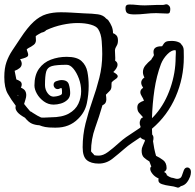

<svg xmlns="http://www.w3.org/2000/svg" viewBox="-33 -739 907 892"><path d="M787 131Q776 127 756 124.5Q736 122 719.5 116.5Q703 111 703 99Q703 92 704 90Q687 83 676 69.5Q665 56 665 46Q665 37 670 35L661 11Q647 3 636 -7Q625 -17 625 -39Q625 -51 630.5 -62Q636 -73 640 -84V-89Q632 -91 627 -94Q622 -97 619 -101Q600 -88 580.5 -75Q561 -62 543 -46Q519 -25 490 -2Q461 21 426 21Q390 21 370.5 5Q351 -11 351 -55Q351 -112 364.5 -166Q378 -220 396.5 -272Q415 -324 428.5 -377.5Q442 -431 442 -488Q442 -514 439.5 -548Q437 -582 423 -604Q415 -617 389 -624.5Q363 -632 327 -632Q295 -632 257 -624Q219 -616 182 -599Q177 -593 169 -590L159 -587Q152 -583 145.5 -579.5Q139 -576 133 -571Q133 -565 133.5 -560.5Q134 -556 134 -551Q134 -544 130 -537.5Q126 -531 111 -522Q107 -520 100.5 -516.5Q94 -513 91 -509Q94 -500 96 -494.5Q98 -489 98 -484Q98 -479 93.5 -475.5Q89 -472 76 -468L62 -464H60Q68 -453 68 -443Q68 -431 58.5 -423Q49 -415 35 -410Q37 -400 39 -390Q41 -380 43 -370Q54 -366 61 -361Q68 -356 68 -346Q68 -339 64 -332L68 -330Q80 -324 84.5 -316Q89 -308 89 -298Q89 -288 85.5 -277.5Q82 -267 79 -256Q86 -247 93 -238.5Q100 -230 107 -222Q110 -221 113.5 -219Q117 -217 119 -215Q142 -200 158 -193Q169 -192 180.5 -193Q192 -194 203 -194Q256 -194 287 -211.5Q318 -229 331 -257Q344 -285 344 -315Q344 -346 333.5 -374Q323 -402 308 -420Q293 -438 277 -438Q229 -438 208 -432Q187 -426 181.5 -406Q176 -386 176 -344Q176 -323 188 -306.5Q200 -290 216 -290Q220 -290 229 -291.5Q238 -293 246.5 -296.5Q255 -300 255 -306Q255 -312 255 -317.5Q255 -323 253 -330Q250 -330 247 -329Q244 -328 241 -326Q230 -323 223 -329.5Q216 -336 216 -345Q216 -358 229 -362Q235 -364 241 -365.5Q247 -367 253 -367Q281 -367 287 -346.5Q293 -326 293 -306Q293 -287 280 -275Q267 -263 249.5 -258Q232 -253 216 -253Q191 -253 170.5 -268Q150 -283 138.5 -303.5Q127 -324 127 -342Q127 -390 148 -419.5Q169 -449 203.5 -462Q238 -475 277 -475Q324 -475 345.5 -455.5Q367 -436 373 -405.5Q379 -375 379 -340Q379 -300 370.5 -259.5Q362 -219 332 -189L329 -186Q289 -146 227 -146H220Q192 -146 177 -149Q162 -152 150 -157Q131 -158 115.5 -164.5Q100 -171 83 -192Q58 -206 48.5 -217.5Q39 -229 39 -239Q39 -245 40 -248Q18 -277 2.5 -304.5Q-13 -332 -13 -381Q-13 -422 -3 -450.5Q7 -479 24 -504.5Q41 -530 61 -560Q95 -612 123.5 -638Q152 -664 182 -673Q212 -682 249 -682Q272 -682 298.5 -680.5Q325 -679 357 -677Q397 -676 422 -672.5Q447 -669 461 -652Q464 -651 470 -645Q480 -631 486 -616.5Q492 -602 492 -585Q501 -582 508 -574.5Q515 -567 515 -551Q515 -535 508.5 -525.5Q502 -516 501 -505Q501 -491 502 -480.5Q503 -470 502 -457Q513 -450 513 -439Q513 -430 507.5 -421.5Q502 -413 496 -407Q494 -407 494 -404Q514 -393 514 -385Q514 -378 504 -371.5Q494 -365 486 -357Q485 -353 485 -348.5Q485 -344 485 -339Q485 -324 476 -316Q467 -308 459 -299Q460 -293 460.5 -287.5Q461 -282 461 -277Q461 -269 457.5 -262Q454 -255 443 -250Q428 -198 409 -145Q390 -92 390 -36Q393 -31 397.5 -27Q402 -23 405 -18Q409 -17 414 -16.5Q419 -16 426 -16Q446 -16 469 -33Q492 -50 514.5 -70.5Q537 -91 553 -102L619 -146V-147L620 -153Q616 -158 616 -168Q616 -176 620 -184Q624 -192 632 -194L631 -195Q621 -206 613 -215Q605 -224 605 -240Q605 -254 614 -260.5Q623 -267 635 -271H636Q632 -282 625.5 -292Q619 -302 619 -311Q619 -323 632 -331Q628 -337 625.5 -343Q623 -349 623 -355Q623 -369 638 -379Q631 -392 631 -404Q631 -421 642.5 -435Q654 -449 670 -462Q672 -467 677 -473.5Q682 -480 682 -484Q681 -488 680.5 -491.5Q680 -495 680 -498Q680 -524 717 -524H720Q729 -540 737 -544.5Q745 -549 764 -549Q775 -549 784.5 -547Q794 -545 803 -540Q806 -538 810 -532Q820 -522 820.5 -506Q821 -490 821 -473Q821 -377 783 -289.5Q745 -202 673 -141Q673 -135 673.5 -128.5Q674 -122 674 -114Q680 -108 680 -98Q680 -94 679.5 -90.5Q679 -87 678 -83Q680 -67 683.5 -49.5Q687 -32 692 -15Q709 -7 725 5Q741 17 741 42Q741 53 729 60Q741 65 742 75Q747 79 752 81.5Q757 84 762 86Q770 87 783 91Q785 91 786.5 91.5Q788 92 789 92Q807 92 811.5 78.5Q816 65 821 52Q826 39 838 39Q844 39 849 44.5Q854 50 854 61Q854 71 850 82Q844 98 834 110Q824 122 807 126Q803 130 798 132Q793 134 787 131ZM673 -190Q678 -195 682.5 -199.5Q687 -204 691 -209Q734 -259 758.5 -330Q783 -401 783 -473Q783 -478 783.5 -483.5Q784 -489 784 -494Q784 -502 783 -505Q783 -505 782.5 -505.5Q782 -506 780 -506Q763 -506 744 -486.5Q725 -467 715 -442Q694 -386 684.5 -322Q675 -258 673 -190ZM52 -292Q52 -295 51 -297L48 -298ZM592 -672Q570 -672 560 -677Q550 -682 550 -702Q550 -718 567 -718Q587 -718 603 -716Q619 -714 640 -714Q656 -714 668.5 -715Q681 -716 694 -716H721Q728 -716 732 -717.5Q736 -719 740 -719Q746 -719 752 -713Q758 -707 758 -698V-695Q758 -689 756 -682.5Q754 -676 745 -676Q731 -676 718 -677Q705 -678 693 -678Q668 -678 642.5 -675Q617 -672 592 -672Z"/></svg>

Font: Are You Serious
Style: Regular
Weight: 400
Designer: Robert E. Leuschke
Foundry: Robert E. Leuschke
Version: Version 1.100